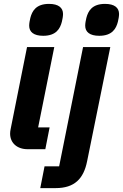

<svg xmlns="http://www.w3.org/2000/svg" viewBox="-20 -767 632 987"><path d="M284 88H209L187 200H266C363 200 410 152 428 61L547 -525H407ZM490 -583C557 -583 577 -620 586 -655C589 -667 592 -683 592 -695C592 -727 569 -747 520 -747C453 -747 433 -710 424 -675C421 -663 418 -647 418 -635C418 -603 441 -583 490 -583ZM202 -583C269 -583 289 -620 298 -655C301 -667 304 -683 304 -695C304 -727 281 -747 232 -747C165 -747 145 -710 136 -675C133 -663 130 -647 130 -635C130 -603 153 -583 202 -583ZM213 0 235 -112H176L259 -525H119L35 -105C33 -95 32 -88 32 -80C32 -32 68 0 122 0Z"/></svg>

Font: LVC Sans
Style: Bold Italic
Weight: 700
Italic angle: -11.31°
Designer: Mike Abbink, Paul van der Laan, Pieter van Rosmalen
Foundry: Bold Monday
Version: Version 3.0